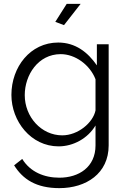

<svg xmlns="http://www.w3.org/2000/svg" viewBox="-20 -750 657 993"><path d="M397 -730H325L266 -637L311 -620ZM283 7C359 7 434 -34 474 -101V2C474 114 388 169 287 169C208 169 136 139 95 72L53 105C98 177 167 223 287 223C426 223 542 147 542 2V-521H481V-412C434 -480 370 -530 281 -530C137 -530 39 -404 39 -259C39 -123 140 7 283 7ZM302 -50C194 -50 108 -145 108 -258C108 -362 177 -470 294 -470C369 -470 445 -415 474 -340V-179C461 -115 383 -50 302 -50Z"/></svg>

Font: Raleway Reg
Style: Regular
Weight: 400
Designer: Matt McInerney, Pablo Impallari, Rodrigo Fuenzalida
Foundry: Matt McInerney, Pablo Impallari, Rodrigo Fuenzalida
Version: Version 3.00 July 28, 2015